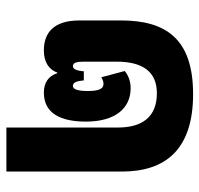

<svg xmlns="http://www.w3.org/2000/svg" viewBox="-32 -592 638 615"><g transform="rotate(-90 287.5 -285.0)"><path d="M293 14C471 14 529 -74 529 -217V-350C529 -432 490 -464 433 -464C397 -464 372 -449 362 -421H360C351 -451 327 -464 298 -464C231 -464 205 -410 205 -329C205 -235 248 -186 312 -186C335 -186 354 -194 367 -205L347 -280C339 -275 332 -273 325 -273C309 -273 303 -291 303 -323C303 -354 308 -371 319 -371C332 -371 335 -356 337 -336H366C368 -357 372 -371 383 -371C393 -371 397 -360 397 -337V-231C397 -149 366 -102 296 -102C219 -102 186 -150 186 -227V-584H45V-214C45 -73 117 14 293 14Z"/></g></svg>

Font: Noto Sans Thai UI Condensed Extra
Style: Regular
Weight: 800
Width: 3
Designer: Monotype Design Team
Foundry: Monotype Imaging Inc.
Version: Version 1.901